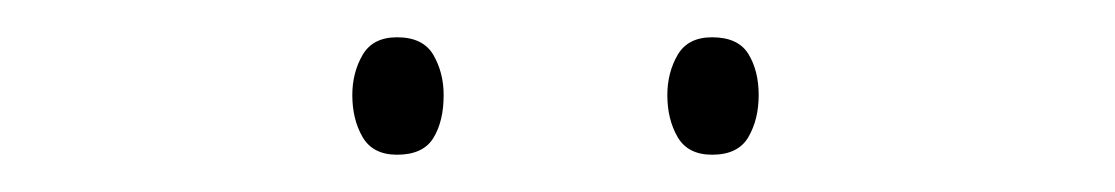

<svg xmlns="http://www.w3.org/2000/svg" viewBox="-20 -724 598 103"><path d="M169 -673Q169 -685 174.5 -694.5Q180 -704 193 -704Q207 -704 212.5 -694.5Q218 -685 218 -673Q218 -659 212.5 -650Q207 -641 193 -641Q180 -641 174.5 -650.5Q169 -660 169 -673ZM338 -673Q338 -685 343.5 -694.5Q349 -704 362 -704Q376 -704 381.5 -695Q387 -686 387 -673Q387 -660 381.5 -650.5Q376 -641 362 -641Q349 -641 343.5 -650.5Q338 -660 338 -673Z"/></svg>

Font: Noto Sans Gurmukhi UI SemiCondensed Thin
Style: Regular
Weight: 100
Width: 4
Designer: Jelle Bosma - Monotype Design Team
Foundry: Monotype Imaging Inc.
Version: Version 2.004; ttfautohint (v1.8.4.7-5d5b)